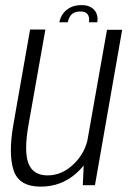

<svg xmlns="http://www.w3.org/2000/svg" viewBox="-20 -708 489 734"><path d="M296.5 0H343L447 -594H389L301 -97ZM153.5 -595H95L31 -231Q11.5 -119.5 32 -57Q52.5 5.5 135.5 5.5Q215 5.5 272.5 -46.5Q330 -98.5 341 -161L317 -184.5Q306.5 -123.5 261.5 -80.5Q216.5 -37.5 162 -37.5Q106.5 -37.5 88.8 -83.2Q71 -129 89 -231ZM291.5 -688.5Q267 -688.5 249.2 -679.5Q231.5 -670.5 220.8 -655.5Q210 -640.5 207 -623H239Q241.5 -635 247 -644.2Q252.5 -653.5 262 -658.8Q271.5 -664 287 -664Q301.5 -664 309 -659Q316.5 -654 319.2 -644.5Q322 -635 320 -623H352Q355 -640.5 349.2 -655.5Q343.5 -670.5 329 -679.5Q314.5 -688.5 291.5 -688.5Z"/></svg>

Font: Anybody SemiCondensed Light
Style: Italic
Weight: 300
Width: 4
Italic angle: -10°
Version: Version 1.113;gftools[0.9.25]